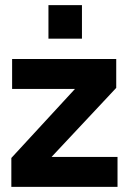

<svg xmlns="http://www.w3.org/2000/svg" viewBox="-20 -725 505 745"><path d="M24 0V-112L271 -380H27V-496H431V-384L180 -116H436V0ZM168 -575V-705H298V-575Z"/></svg>

Font: Host Grotesk ExtraBold
Style: Regular
Weight: 800
Designer: Doğukan Karapınar
Foundry: Element Type
Version: Version 1.003; ttfautohint (v1.8.4.7-5d5b)